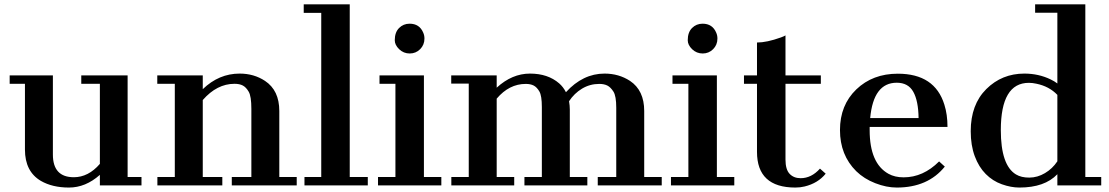

<svg xmlns="http://www.w3.org/2000/svg" viewBox="-20 -842 5037 872"><path d="M433.6 -47.9Q368.7 9.8 293.2 9.8Q217.8 9.8 165.5 -20.5Q93.3 -63 93.3 -162.6V-461.4H23.9V-499.5H220.2V-140.1Q220.2 -37.1 315.4 -37.1Q381.3 -37.1 433.6 -97.7V-461.4H349.1V-499.5H559.6V-38.1H622.6V0H433.6Z M1044.9 -461.4Q965.3 -461.4 900.9 -387.7V-38.1H989.7V0H694.8V-38.1H773.9V-461.4H694.3V-499.5H900.9V-437Q974.1 -507.8 1068.4 -507.8Q1133.3 -507.8 1183.6 -474.6Q1248.5 -431.6 1248.5 -337.9V-38.1H1327.6V0H1032.7V-38.1H1121.6V-347.7Q1121.6 -404.8 1109.6 -425.3Q1097.7 -445.8 1082.8 -453.6Q1067.9 -461.4 1044.9 -461.4Z M1362.8 -38.1H1439V-783.7H1359.4V-822.3H1568.4V-38.1H1650.4V0H1362.8Z M1772.9 -659.2Q1772.9 -695.3 1792.5 -714.8Q1812 -734.4 1840.3 -734.4Q1885.3 -734.4 1902.3 -693.4Q1907.7 -681.2 1907.7 -667Q1907.7 -638.2 1888.2 -618.7Q1868.7 -599.1 1840.8 -599.1Q1813 -599.1 1793 -618.4Q1772.9 -637.7 1772.9 -659.2ZM1696.8 -38.1H1775.9V-461.4H1703.6V-499.5H1905.3V-38.1H1984.4V0H1696.8Z M2367.7 -460.9Q2292.5 -460.9 2235.8 -394V-38.1H2315.4V0H2029.8V-38.1H2108.9V-462.4H2029.3V-499.5H2235.8V-443.8Q2305.7 -507.8 2387 -507.8Q2468.3 -507.8 2519.5 -463.4Q2538.1 -447.3 2550.3 -423.3Q2627.4 -507.8 2725.6 -507.8Q2790.5 -507.8 2841.3 -474.6Q2905.8 -431.6 2905.8 -337.9V-38.1H2985.4V0H2694.8V-38.1H2778.8V-352.5Q2778.8 -405.8 2766.1 -425.8Q2753.4 -445.8 2738.5 -453.4Q2723.6 -460.9 2701.7 -460.9Q2659.2 -460.9 2623.5 -439.5Q2587.9 -418 2564.5 -382.3Q2567.9 -361.8 2567.9 -344.7V-38.1H2647.5V0H2361.8V-38.1H2440.9V-356Q2440.9 -407.2 2429.7 -426.5Q2418.5 -445.8 2404.1 -453.4Q2389.6 -460.9 2367.7 -460.9Z M3103.5 -659.2Q3103.5 -695.3 3123 -714.8Q3142.6 -734.4 3170.9 -734.4Q3215.8 -734.4 3232.9 -693.4Q3238.3 -681.2 3238.3 -667Q3238.3 -638.2 3218.8 -618.7Q3199.2 -599.1 3171.4 -599.1Q3143.6 -599.1 3123.5 -618.4Q3103.5 -637.7 3103.5 -659.2ZM3027.3 -38.1H3106.4V-461.4H3034.2V-499.5H3235.8V-38.1H3314.9V0H3027.3Z M3592.3 9.8Q3418 9.8 3418 -152.3V-461.4H3358.9V-499.5H3418V-648.9Q3462.4 -648.9 3526.4 -671.9Q3541 -677.2 3547.4 -681.2V-499.5H3708V-461.4H3547.4V-117.2Q3547.4 -72.3 3566.2 -52.5Q3585 -32.7 3616.2 -32.7Q3665 -32.7 3704.1 -76.2L3730 -53.2Q3694.8 -9.8 3634.3 4.9Q3614.3 9.8 3592.3 9.8Z M4271 -85.4Q4194.3 9.8 4052.7 9.8Q4005.9 9.8 3955.1 -10Q3904.3 -29.8 3868.7 -64.5Q3794.9 -137.7 3794.9 -251.2Q3794.9 -364.7 3869.1 -436Q3943.4 -507.3 4057.6 -507.3Q4225.6 -507.3 4269 -366.7Q4283.2 -321.8 4283.2 -265.6H3929.7V-251Q3929.7 -100.1 4015.1 -52.7Q4043.9 -36.6 4084 -36.6Q4172.9 -36.6 4245.1 -108.9ZM4151.9 -305.7Q4150.9 -383.8 4127.9 -425Q4105 -466.3 4052.7 -466.3Q3946.8 -466.3 3932.1 -305.7Z M4782.2 -50.8Q4724.6 9.8 4609.9 9.8Q4571.8 9.8 4530 -5.1Q4488.3 -20 4456.8 -51.8Q4425.3 -83.5 4407 -132.6Q4388.7 -181.6 4388.7 -246.1Q4388.7 -367.2 4459.5 -437.5Q4530.3 -507.8 4632.3 -507.8Q4696.8 -507.8 4751.5 -481.4Q4769 -473.1 4782.2 -462.9V-784.2H4681.2V-822.3H4909.2V-38.1H4981.4V0H4782.2ZM4652.8 -465.8Q4525.4 -465.8 4525.4 -251Q4525.4 -91.3 4594.2 -49.8Q4618.2 -35.2 4655 -35.4Q4691.9 -35.6 4725.8 -55.7Q4759.8 -75.7 4782.2 -109.4V-411.1Q4744.6 -450.2 4686.5 -461.9Q4668.9 -465.8 4652.8 -465.8Z"/></svg>

Font: Cantata One
Style: Regular
Weight: 400
Designer: Joana Maria Correia da Silva
Foundry: Joana Maria Correia da Silva
Version: Version 1.002